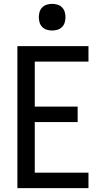

<svg xmlns="http://www.w3.org/2000/svg" viewBox="-20 -974 540 994"><path d="M70 0V-735H438V-655H160V-422H382V-342H160V-80H438V0ZM250 -816Q236 -816 222.5 -820Q209 -824 199 -834Q189 -844 185 -857.5Q181 -871 181 -885Q181 -899 185 -912.5Q189 -926 199 -936Q209 -946 222.5 -950Q236 -954 250 -954Q264 -954 277.5 -950Q291 -946 301 -936Q311 -926 315 -912.5Q319 -899 319 -885Q319 -871 315 -857.5Q311 -844 301 -834Q291 -824 277.5 -820Q264 -816 250 -816Z"/></svg>

Font: Iosevka Curly Medium
Style: Regular
Weight: 500
Monospace: yes
Designer: Belleve Invis
Foundry: Belleve Invis
Version: Version 22.1.2; ttfautohint (v1.8.4)